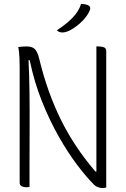

<svg xmlns="http://www.w3.org/2000/svg" viewBox="-20 -946 640 976"><path d="M130 4Q122 6 114 6Q102 6 91 1Q80 -4 80 -17V-600Q80 -617 79 -649Q78 -681 73 -707Q99 -710 115 -710Q141 -710 155.5 -698Q170 -686 180 -645Q220 -479 288.5 -339.5Q357 -200 465 -74H470V-710H480Q497 -710 508.5 -705.5Q520 -701 520 -687V7Q511 10 503 10Q491 10 479 6Q467 2 458 -7Q419 -46 372 -108Q325 -170 278.5 -252Q232 -334 193 -431.5Q154 -529 131 -640H125Q129 -565 130 -470.5Q131 -376 130.5 -279Q130 -182 130 -98ZM392 -926Q412 -926 426 -920Q436 -916 438 -909Q440 -902 437 -895Q426 -867 398.5 -839Q371 -811 336 -792Q314 -781 298 -781Q291 -781 283.5 -783Q276 -785 269 -792Q317 -823 349 -856Q381 -889 392 -926Z"/></svg>

Font: Recursive Mn Csl St Lt
Style: Regular
Weight: 300
Monospace: yes
Version: Version 1.079;hotconv 1.0.112;makeotfexe 2.5.65598; ttfautoh